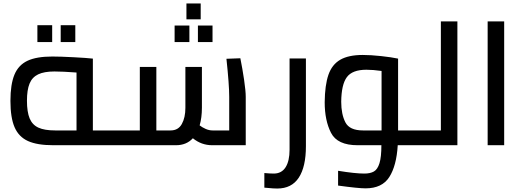

<svg xmlns="http://www.w3.org/2000/svg" viewBox="-20 -835 3009 1104"><path d="M40 0ZM625 -85V0H286Q194 0 141 -24Q88 -48 64 -103Q40 -158 40 -255Q40 -350 63 -405.5Q86 -461 138 -485.5Q190 -510 281 -510Q325 -510 402 -506Q479 -502 514 -498V-85ZM297 -85H420V-418Q340 -424 293 -424Q234 -424 199.5 -407.5Q165 -391 150 -354.5Q135 -318 135 -256Q135 -191 150.5 -154Q166 -117 201 -101Q236 -85 297 -85ZM195 -690H280V-593H195ZM329 -690H413V-593H329Z M625 0ZM1393 -278V0H1200Q1138 0 1089 -40Q1052 0 992 0H625V-85H784V-450H879V-85H961Q1005 -85 1025.5 -122Q1046 -159 1046 -215V-450H1141V-216Q1141 -159 1128 -114Q1142 -103 1162 -94Q1182 -85 1202 -85H1298V-278Q1298 -348 1282 -497L1362 -500Q1374 -441 1383.5 -376.5Q1393 -312 1393 -278ZM1052 -815H1134V-724H1052ZM984 -688H1069V-593H984ZM1118 -688H1202V-593H1118Z M1524 246 1500 244V160Q1533 163 1554 163Q1599 163 1622 127Q1645 91 1645 26V-499H1739V6Q1739 124 1698 186.5Q1657 249 1574 249Q1551 249 1524 246Z M2392 0H2267Q2260 118 2218.5 183Q2177 248 2082 248Q2040 248 1924 232V147Q2022 163 2075 163Q2109 163 2130 151Q2151 139 2162 103.5Q2173 68 2173 0H2036Q1920 0 1883.5 -71Q1847 -142 1847 -247Q1848 -346 1868.5 -405Q1889 -464 1936.5 -491.5Q1984 -519 2066 -519Q2112 -519 2171.5 -512.5Q2231 -506 2269 -498V-85H2392ZM2067 -85H2174V-427Q2125 -434 2087 -434Q2006 -434 1974.5 -391.5Q1943 -349 1942 -250Q1942 -178 1966 -131.5Q1990 -85 2067 -85Z M2610 -712V0H2392V-85H2515V-712Z M2784 -712H2879V0H2784Z"/></svg>

Font: sheba-seeBold
Style: Regular
Weight: 600
Designer: Mohamed Galeb, the designers
Foundry: Kief Type Foundry
Version: Version 2.010; ttfautohint (v1.5.33-1714) -l 8 -r 50 -G 200 